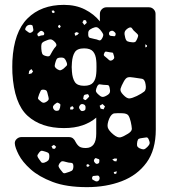

<svg xmlns="http://www.w3.org/2000/svg" viewBox="-20 -550 706 790"><path d="M338 220Q253 220 196.5 198.5Q140 177 106 146.5Q72 116 57 86.5Q42 57 41 41Q40 30 48.5 22Q57 14 68 14H263Q274 14 280.5 19.5Q287 25 291 34Q298 47 306.5 53Q315 59 333 59Q376 59 376 0V-66Q353 -46 320 -34.5Q287 -23 243 -23Q149 -23 93.5 -73.5Q38 -124 31 -249Q30 -275 31 -300Q37 -418 93 -474Q149 -530 243 -530Q292 -530 329.5 -511Q367 -492 391 -462V-493Q391 -504 399 -512Q407 -520 418 -520H593Q604 -520 612 -512Q620 -504 620 -493L621 -17Q621 67 583 119Q545 171 481 195.5Q417 220 338 220ZM201 -507 193 -506 194 -499 199 -496 206 -500ZM334 -466 325 -468 319 -458 327 -447 337 -456ZM226 -448 219 -444V-439L224 -434L230 -440ZM106 -448Q91 -449 85 -435Q82 -428 86 -425.5Q90 -423 96 -418Q103 -412 110 -417Q119 -422 117 -430Q115 -438 114.5 -442.5Q114 -447 106 -448ZM392 -428Q384 -437 377.5 -438Q371 -439 360 -434Q349 -429 345.5 -423.5Q342 -418 343 -406Q344 -395 350.5 -394Q357 -393 367 -390Q379 -388 386.5 -384.5Q394 -381 400 -392Q407 -404 404 -410.5Q401 -417 392 -428ZM538 -417Q528 -425 523.5 -433Q519 -441 507 -434Q495 -426 493 -418Q491 -410 495 -396Q498 -383 504.5 -380Q511 -377 524 -376Q535 -375 538.5 -379.5Q542 -384 546 -394Q550 -403 547.5 -407Q545 -411 538 -417ZM448 -421Q442 -426 433 -421Q427 -417 429 -408Q431 -402 440 -402Q445 -402 449 -401Q453 -400 455 -405Q457 -411 455 -414Q453 -417 448 -421ZM154 -422Q148 -425 142 -419Q138 -415 135 -412.5Q132 -410 135 -404Q138 -399 141.5 -401Q145 -403 150 -404Q155 -405 158 -405Q161 -405 162 -410Q163 -417 154 -422ZM305 -414 295 -418 287 -414 289 -403 298 -406ZM207 -376Q196 -388 188 -388Q180 -388 165 -381Q153 -376 151 -369Q149 -362 150 -349Q151 -335 154 -328.5Q157 -322 171 -319Q183 -316 186.5 -323Q190 -330 196 -340Q203 -352 209.5 -358.5Q216 -365 207 -376ZM585 -363 578 -368V-355L584 -357ZM326 -197Q352 -197 363 -210Q374 -223 376 -247Q377 -255 377 -274.5Q377 -294 376 -301Q374 -325 363 -338Q352 -351 326 -351Q298 -351 288 -335.5Q278 -320 276 -293Q274 -274 276 -255Q278 -228 288 -212.5Q298 -197 326 -197ZM447 -326Q446 -333 442.5 -333.5Q439 -334 432 -335Q423 -336 417.5 -337.5Q412 -339 409 -331Q405 -323 409.5 -319.5Q414 -316 421 -310Q427 -304 431 -301.5Q435 -299 443 -303Q450 -308 450 -313Q450 -318 447 -326ZM254 -294Q250 -305 245 -309.5Q240 -314 227 -313Q216 -312 213 -306.5Q210 -301 207 -290Q204 -280 206 -275Q208 -270 216 -265Q224 -260 229 -261Q234 -262 242 -268Q250 -275 254 -279.5Q258 -284 254 -294ZM109 -266 100 -258 98 -245 110 -248 116 -256ZM579 -203Q576 -224 563.5 -226Q551 -228 530 -231Q514 -234 505.5 -231.5Q497 -229 489 -214Q479 -196 476 -185Q473 -174 487 -160Q502 -144 513 -145Q524 -146 543 -155Q563 -165 573 -173Q583 -181 579 -203ZM431 -189Q429 -200 422.5 -200Q416 -200 406 -201Q396 -202 390.5 -203Q385 -204 380 -195Q375 -184 374.5 -177.5Q374 -171 384 -162Q393 -153 400 -151.5Q407 -150 419 -157Q430 -163 432 -170Q434 -177 431 -189ZM177 -160Q175 -170 172.5 -175Q170 -180 160 -181Q150 -182 147.5 -176.5Q145 -171 141 -162Q138 -153 136.5 -148Q135 -143 143 -137Q151 -129 157 -127.5Q163 -126 172 -132Q181 -138 180.5 -144Q180 -150 177 -160ZM345 -158Q343 -163 340 -162.5Q337 -162 332 -161Q325 -160 324 -153Q323 -148 322.5 -145Q322 -142 327 -140Q331 -137 333.5 -139Q336 -141 340 -145Q344 -149 346 -151.5Q348 -154 345 -158ZM223 -125Q217 -129 213.5 -127Q210 -125 205 -121Q200 -116 198.5 -113Q197 -110 199 -104Q204 -93 215 -94Q222 -95 223.5 -98Q225 -101 227 -107Q228 -114 228.5 -118Q229 -122 223 -125ZM323 -121Q314 -124 309 -117Q302 -108 308 -101Q311 -96 314 -94Q317 -92 324 -94Q330 -96 331 -99Q332 -102 332 -109Q332 -118 323 -121ZM412 -112 402 -122 390 -115 394 -103 406 -100ZM279 -113 270 -110 268 -100 278 -99 284 -105ZM485 -84Q463 -85 450.5 -83.5Q438 -82 429 -61Q420 -38 423.5 -25.5Q427 -13 446 3Q464 18 476 15Q488 12 507 0Q523 -10 522.5 -20.5Q522 -31 518 -49Q514 -66 508.5 -74.5Q503 -83 485 -84ZM592 24Q588 14 581.5 15.5Q575 17 564 18Q556 19 551.5 21Q547 23 545 32Q543 43 544 49Q545 55 554 60Q565 65 571 64.5Q577 64 586 55Q594 47 595.5 41Q597 35 592 24ZM211 54 202 46 192 52 197 62H206ZM183 92Q183 81 177 78Q171 75 160 72Q152 69 147.5 71.5Q143 74 138 82Q133 88 134 92.5Q135 97 140 104Q146 112 149.5 117Q153 122 163 119Q174 115 178.5 110Q183 105 183 92ZM381 103Q377 101 374.5 100.5Q372 100 370 103Q364 110 368 116Q374 126 381 124Q387 122 388 119Q389 116 389 111Q389 106 387 105Q385 104 381 103ZM462 103 452 102 442 106 450 113 459 114ZM250 116Q241 113 236 113.5Q231 114 225 122Q220 130 221 134.5Q222 139 228 147Q235 156 239 160.5Q243 165 253 161Q267 157 274.5 153Q282 149 282 134Q282 120 272.5 120Q263 120 250 116ZM349 131 342 125 336 128V134L342 137ZM461 155 448 158 450 165H458ZM389 178Q387 173 383.5 172.5Q380 172 375 173Q368 174 364.5 174Q361 174 359 180Q358 187 361 189Q364 191 370 194Q378 199 385 194Q392 187 389 178Z"/></svg>

Font: Rubik Moonrocks
Style: Regular
Weight: 400
Designer: Hubert and Fischer, NaN
Foundry: Hubert and Fischer, NaN
Version: Version 2.200